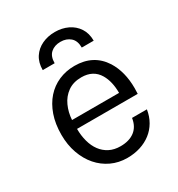

<svg xmlns="http://www.w3.org/2000/svg" viewBox="-165 -785 843 907"><g transform="rotate(-30 257.0 -331.5)"><path d="M267 12Q220.5 12 181 -6.5Q141.5 -25 112.8 -58Q84 -91 67.5 -137.2Q51 -183.5 51 -238Q51 -297.5 67.2 -344Q83.5 -390.5 112.2 -423Q141 -455.5 180.8 -472.8Q220.5 -490 267 -490Q370 -490 422 -409Q461 -346.5 461 -256.5Q461 -241.5 460 -226H129Q129 -189.5 137.8 -157.2Q146.5 -125 163.8 -101.8Q181 -78.5 206.8 -65.2Q232.5 -52 267 -52Q314.5 -52 344 -74.5Q373.5 -97 380 -141H461Q455.5 -105.5 439 -77Q422.5 -48.5 397 -28.8Q371.5 -9 338.5 1.5Q305.5 12 267 12ZM386 -274Q386 -336 362 -377Q332.5 -427 268 -427Q223.5 -427 193.5 -405.5Q163.5 -384 147.8 -349.2Q132 -314.5 129.5 -274ZM405.5 -547.5H340.5Q340.5 -585 319.5 -603.2Q298.5 -621.5 266.5 -621.5Q233.5 -621.5 213 -603.2Q192.5 -585 192.5 -547.5H127.5Q127.5 -588.5 146.2 -617Q165 -645.5 196.5 -660.2Q228 -675 266.5 -675Q305 -675 336.5 -660Q368 -645 386.8 -616.5Q405.5 -588 405.5 -547.5Z"/></g></svg>

Font: Betina Sans
Style: Regular
Weight: 400
Designer: Jonathan Pinhorn (font) & Cristiano Sobral (main changes)
Version: Version 2.001;April 28, 2021;FontCreator 13.0.0.2655 32-bit;